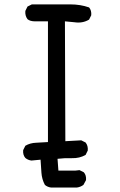

<svg xmlns="http://www.w3.org/2000/svg" viewBox="-20 -756 540 862"><path d="M209 85.9Q193.4 84 181.6 74.2Q168 48.8 166 19.5Q164.1 -9.8 162.1 -39.1L121.1 -35.2Q105.5 -37.1 93.8 -46.9Q82 -60.5 84 -82L93.8 -101.6Q115.2 -114.3 142.6 -115.2Q169.9 -116.2 195.3 -118.2V-660.2H136.7Q115.2 -660.2 103.5 -669.9Q91.8 -685.5 93.8 -707L103.5 -726.6L123 -736.3H295.9Q340.8 -736.3 379.9 -722.7Q391.6 -709 389.6 -687.5L379.9 -668Q350.6 -650.4 313.5 -656.2L271.5 -660.2L273.4 -122.1L344.7 -126L364.3 -116.2Q376 -101.6 374 -80.1L364.3 -60.5Q336.9 -44.9 303.2 -45.9Q269.5 -46.9 238.3 -43L242.2 9.8H319.3L336.9 7.8L356.4 17.6Q368.2 31.2 366.2 52.7L354.5 74.2Q340.8 84 325.2 85.9Z"/></svg>

Font: JasonHandwriting4
Style: Regular
Weight: 400
Version: Version 1.01.21